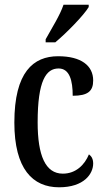

<svg xmlns="http://www.w3.org/2000/svg" viewBox="-20 -786 447 816"><path d="M174 -619V-606H215C265 -648 336 -721 357 -756V-766H250C235 -721 201 -668 174 -619ZM231 10C338 10 376 -48 376 -91C376 -110 369 -122 358 -130C340 -86 303 -48 247 -48C173 -48 140 -125 140 -266C140 -444 176 -495 229 -495C276 -495 289 -443 289 -379C354 -379 376 -399 376 -444C376 -507 325 -547 227 -547C122 -547 41 -480 41 -265C41 -68 119 10 231 10Z"/></svg>

Font: Noto Serif Bengali ExtraCondensed Medium
Style: Regular
Weight: 500
Width: 2
Designer: Juan Bruce, Universal Thirst, Indian Type Foundry and the Monotype Design Team.
Foundry: Monotype Imaging Inc.
Version: Version 2.003